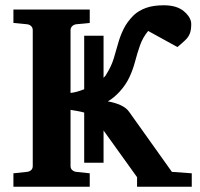

<svg xmlns="http://www.w3.org/2000/svg" viewBox="-20 -707 756 727"><path d="M706.1 0H499V-36.1L372.1 -212.9V-90.8H298.8V-280.8Q284.7 -284.7 270 -287.1Q255.4 -289.6 247.1 -291V-78.1Q247.1 -68.4 253.9 -62.7Q260.7 -57.1 269 -56.2L319.8 -50.8V0H30.8V-50.8L82 -56.2Q91.3 -57.1 97.7 -62.7Q104 -68.4 104 -78.1V-592.8Q104 -602.5 97.7 -608.4Q91.3 -614.3 82 -615.2L30.8 -620.1V-670.9H319.8V-620.1L269 -615.2Q260.7 -614.3 253.9 -608.4Q247.1 -602.5 247.1 -592.8V-355Q271 -357.9 298.8 -369.1V-571.8H372.1V-412.1Q380.9 -420.9 384.8 -429.2Q401.9 -457 410.6 -485.4Q419.4 -513.7 427 -541.7Q434.6 -569.8 447.8 -596.9Q460.9 -624 486.8 -649.9Q505.4 -667 532.7 -677Q560.1 -687 600.1 -687Q650.4 -687 677.2 -663.6Q704.1 -640.1 704.1 -616.2Q704.1 -593.3 698.7 -579.8Q693.4 -566.4 681.9 -555.4Q670.4 -544.4 651.9 -528.8L541 -589.8Q520.5 -564.9 510 -534.9Q499.5 -504.9 491.5 -474.1Q483.4 -443.4 470.2 -415Q456.1 -385.3 433.6 -360.6Q411.1 -335.9 388.2 -323.2Q415.5 -318.4 437 -308.6Q458.5 -298.8 469.2 -283.2L630.9 -56.2L706.1 -50.8Z"/></svg>

Font: Charis
Style: Bold
Weight: 700
Designer: Walt Agee, Miriam Martin, Annie Olsen, Victor Gaultney, Lorna Priest, Alan Ward, Bob Hallissy, Martin Hosken, Sharon Cor
Foundry: SIL Global
Version: Version 7.000